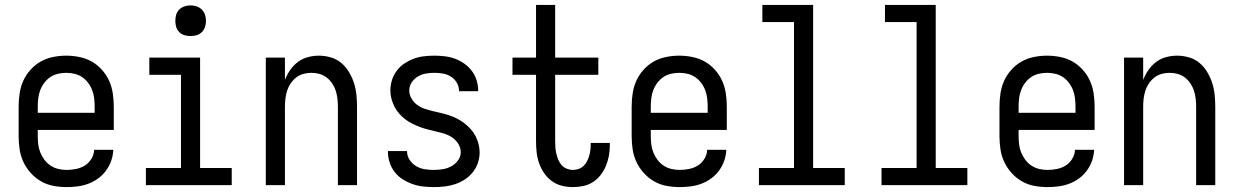

<svg xmlns="http://www.w3.org/2000/svg" viewBox="-20 -755 5040 783"><path d="M252 8Q225 8 198 3Q171 -2 147.5 -15.5Q124 -29 105.5 -49.5Q87 -70 75.5 -94.5Q64 -119 60 -146Q56 -173 56 -200V-320Q56 -347 60 -374Q64 -401 75 -425.5Q86 -450 104.5 -470.5Q123 -491 146 -504Q169 -517 196 -522.5Q223 -528 250 -528Q277 -528 304 -522.5Q331 -517 354 -504Q377 -491 395.5 -470.5Q414 -450 425 -425.5Q436 -401 440 -374Q444 -347 444 -320V-225H134V-200Q134 -183 136 -166Q138 -149 144.5 -133Q151 -117 161.5 -103Q172 -89 186.5 -79.5Q201 -70 218 -66Q235 -62 252 -62Q271 -62 290.5 -66Q310 -70 326 -80Q342 -90 352.5 -107Q363 -124 364 -144H442Q441 -121 433.5 -99.5Q426 -78 412.5 -59.5Q399 -41 380.5 -27.5Q362 -14 341 -6Q320 2 297 5Q274 8 252 8ZM366 -295V-320Q366 -337 364 -354Q362 -371 356 -387Q350 -403 339.5 -417Q329 -431 315 -440.5Q301 -450 284 -454Q267 -458 250 -458Q233 -458 216 -454Q199 -450 185 -440.5Q171 -431 160.5 -417Q150 -403 144 -387Q138 -371 136 -354Q134 -337 134 -320V-295Z M575 0V-70H718V-450H589V-520H796V-70H925V0ZM757 -608Q744 -608 732 -611.5Q720 -615 711 -624Q702 -633 698.5 -645Q695 -657 695 -670Q695 -683 698.5 -695Q702 -707 711 -716Q720 -725 732 -729Q744 -733 757 -733Q770 -733 782 -729Q794 -725 803 -716Q812 -707 816 -695Q820 -683 820 -670Q820 -657 816 -645Q812 -633 803 -624Q794 -615 782 -611.5Q770 -608 757 -608Z M1064 0V-520H1142V-429Q1150 -450 1163 -469Q1176 -488 1194.5 -502Q1213 -516 1235.5 -522Q1258 -528 1280 -528Q1305 -528 1329 -521Q1353 -514 1371.5 -498.5Q1390 -483 1403 -461.5Q1416 -440 1423.5 -416.5Q1431 -393 1433.5 -368.5Q1436 -344 1436 -320V0H1358V-320Q1358 -337 1356 -353.5Q1354 -370 1349 -385.5Q1344 -401 1334.5 -415Q1325 -429 1312 -439Q1299 -449 1283 -453.5Q1267 -458 1250 -458Q1233 -458 1217 -453.5Q1201 -449 1188 -439Q1175 -429 1165.5 -415Q1156 -401 1151 -385.5Q1146 -370 1144 -353.5Q1142 -337 1142 -320V0Z M1749 8Q1727 8 1705 5.5Q1683 3 1662 -4.5Q1641 -12 1622 -24Q1603 -36 1589.5 -53.5Q1576 -71 1569 -92.5Q1562 -114 1562 -136V-139H1640V-138Q1640 -119 1650.5 -103Q1661 -87 1677 -77.5Q1693 -68 1711.5 -65Q1730 -62 1749 -62Q1767 -62 1785.5 -65Q1804 -68 1820 -76.5Q1836 -85 1847.5 -100.5Q1859 -116 1859 -134Q1859 -152 1849.5 -167.5Q1840 -183 1826 -193Q1812 -203 1795.5 -208.5Q1779 -214 1762 -218Q1745 -222 1728.5 -226Q1712 -230 1695.5 -236Q1679 -242 1663.5 -249.5Q1648 -257 1634 -267.5Q1620 -278 1608.5 -291Q1597 -304 1589 -319.5Q1581 -335 1576.5 -352Q1572 -369 1572 -386Q1572 -408 1578.5 -428.5Q1585 -449 1598 -466.5Q1611 -484 1629 -496Q1647 -508 1667 -515.5Q1687 -523 1708.5 -525.5Q1730 -528 1751 -528Q1773 -528 1794 -525.5Q1815 -523 1835.5 -515.5Q1856 -508 1873.5 -495.5Q1891 -483 1904 -466Q1917 -449 1923.5 -428Q1930 -407 1930 -386V-383H1852V-384Q1852 -402 1843 -417.5Q1834 -433 1819 -442.5Q1804 -452 1786.5 -455Q1769 -458 1751 -458Q1734 -458 1716.5 -455Q1699 -452 1684 -443Q1669 -434 1659 -419Q1649 -404 1649 -386Q1649 -369 1658 -353.5Q1667 -338 1681 -327.5Q1695 -317 1711.5 -311.5Q1728 -306 1745 -302Q1762 -298 1779 -294Q1796 -290 1812.5 -284.5Q1829 -279 1844.5 -271Q1860 -263 1873.5 -252.5Q1887 -242 1899 -229Q1911 -216 1919 -200.5Q1927 -185 1931.5 -168Q1936 -151 1936 -134Q1936 -112 1929 -91Q1922 -70 1908 -52.5Q1894 -35 1875.5 -23Q1857 -11 1836 -4Q1815 3 1793 5.5Q1771 8 1749 8Z M2316 8Q2294 8 2271.5 2.5Q2249 -3 2230.5 -16.5Q2212 -30 2199 -49Q2186 -68 2178.5 -89.5Q2171 -111 2168.5 -133.5Q2166 -156 2166 -179V-450H2070V-520H2166V-735H2244V-520H2420V-450H2244V-179Q2244 -166 2245 -153Q2246 -140 2249 -127.5Q2252 -115 2257 -103Q2262 -91 2270.5 -81.5Q2279 -72 2291.5 -67Q2304 -62 2316 -62Q2328 -62 2339.5 -66Q2351 -70 2359.5 -78Q2368 -86 2373.5 -96.5Q2379 -107 2382.5 -118.5Q2386 -130 2387.5 -142Q2389 -154 2389 -166V-172H2467V-162Q2467 -140 2463 -119Q2459 -98 2451 -78.5Q2443 -59 2429.5 -41.5Q2416 -24 2398 -12.5Q2380 -1 2359 3.5Q2338 8 2316 8Z M2752 8Q2725 8 2698 3Q2671 -2 2647.5 -15.5Q2624 -29 2605.5 -49.5Q2587 -70 2575.5 -94.5Q2564 -119 2560 -146Q2556 -173 2556 -200V-320Q2556 -347 2560 -374Q2564 -401 2575 -425.5Q2586 -450 2604.5 -470.5Q2623 -491 2646 -504Q2669 -517 2696 -522.5Q2723 -528 2750 -528Q2777 -528 2804 -522.5Q2831 -517 2854 -504Q2877 -491 2895.5 -470.5Q2914 -450 2925 -425.5Q2936 -401 2940 -374Q2944 -347 2944 -320V-225H2634V-200Q2634 -183 2636 -166Q2638 -149 2644.5 -133Q2651 -117 2661.5 -103Q2672 -89 2686.5 -79.5Q2701 -70 2718 -66Q2735 -62 2752 -62Q2771 -62 2790.5 -66Q2810 -70 2826 -80Q2842 -90 2852.5 -107Q2863 -124 2864 -144H2942Q2941 -121 2933.5 -99.5Q2926 -78 2912.5 -59.5Q2899 -41 2880.5 -27.5Q2862 -14 2841 -6Q2820 2 2797 5Q2774 8 2752 8ZM2866 -295V-320Q2866 -337 2864 -354Q2862 -371 2856 -387Q2850 -403 2839.5 -417Q2829 -431 2815 -440.5Q2801 -450 2784 -454Q2767 -458 2750 -458Q2733 -458 2716 -454Q2699 -450 2685 -440.5Q2671 -431 2660.5 -417Q2650 -403 2644 -387Q2638 -371 2636 -354Q2634 -337 2634 -320V-295Z M3075 0V-70H3218V-665H3089V-735H3296V-70H3425V0Z M3575 0V-70H3718V-665H3589V-735H3796V-70H3925V0Z M4252 8Q4225 8 4198 3Q4171 -2 4147.5 -15.5Q4124 -29 4105.5 -49.5Q4087 -70 4075.5 -94.5Q4064 -119 4060 -146Q4056 -173 4056 -200V-320Q4056 -347 4060 -374Q4064 -401 4075 -425.5Q4086 -450 4104.5 -470.5Q4123 -491 4146 -504Q4169 -517 4196 -522.5Q4223 -528 4250 -528Q4277 -528 4304 -522.5Q4331 -517 4354 -504Q4377 -491 4395.5 -470.5Q4414 -450 4425 -425.5Q4436 -401 4440 -374Q4444 -347 4444 -320V-225H4134V-200Q4134 -183 4136 -166Q4138 -149 4144.5 -133Q4151 -117 4161.5 -103Q4172 -89 4186.5 -79.5Q4201 -70 4218 -66Q4235 -62 4252 -62Q4271 -62 4290.5 -66Q4310 -70 4326 -80Q4342 -90 4352.5 -107Q4363 -124 4364 -144H4442Q4441 -121 4433.5 -99.5Q4426 -78 4412.5 -59.5Q4399 -41 4380.5 -27.5Q4362 -14 4341 -6Q4320 2 4297 5Q4274 8 4252 8ZM4366 -295V-320Q4366 -337 4364 -354Q4362 -371 4356 -387Q4350 -403 4339.5 -417Q4329 -431 4315 -440.5Q4301 -450 4284 -454Q4267 -458 4250 -458Q4233 -458 4216 -454Q4199 -450 4185 -440.5Q4171 -431 4160.5 -417Q4150 -403 4144 -387Q4138 -371 4136 -354Q4134 -337 4134 -320V-295Z M4564 0V-520H4642V-429Q4650 -450 4663 -469Q4676 -488 4694.5 -502Q4713 -516 4735.5 -522Q4758 -528 4780 -528Q4805 -528 4829 -521Q4853 -514 4871.5 -498.5Q4890 -483 4903 -461.5Q4916 -440 4923.5 -416.5Q4931 -393 4933.5 -368.5Q4936 -344 4936 -320V0H4858V-320Q4858 -337 4856 -353.5Q4854 -370 4849 -385.5Q4844 -401 4834.5 -415Q4825 -429 4812 -439Q4799 -449 4783 -453.5Q4767 -458 4750 -458Q4733 -458 4717 -453.5Q4701 -449 4688 -439Q4675 -429 4665.5 -415Q4656 -401 4651 -385.5Q4646 -370 4644 -353.5Q4642 -337 4642 -320V0Z"/></svg>

Font: Iosevka Algr
Style: Regular
Weight: 400
Monospace: yes
Designer: Belleve Invis
Foundry: Belleve Invis
Version: Version 26.0.2; ttfautohint (v1.8.3)